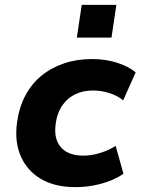

<svg xmlns="http://www.w3.org/2000/svg" viewBox="-20 -756 576 787"><path d="M289 11Q204 11 147 -23Q90 -57 64.5 -117Q39 -177 50 -255Q58 -315 83.5 -363.5Q109 -412 149 -445Q189 -478 242 -496Q295 -514 358 -514Q413 -514 461 -498.5Q509 -483 536 -459L485 -345Q461 -364 428.5 -374.5Q396 -385 362 -385Q329 -385 302.5 -375.5Q276 -366 256 -347.5Q236 -329 224 -304Q212 -279 208 -246Q200 -186 230 -152Q260 -118 322 -118Q355 -118 390.5 -129Q426 -140 454 -158L486 -44Q464 -28 432.5 -15.5Q401 -3 364.5 4Q328 11 289 11ZM295 -602 315 -736H457L437 -602Z"/></svg>

Font: Nunito Sans 7pt ExtraBold
Style: Italic
Weight: 800
Italic angle: -9°
Designer: Vernon Adams
Foundry: Vernon Adams
Version: Version 3.101;gftools[0.9.27]